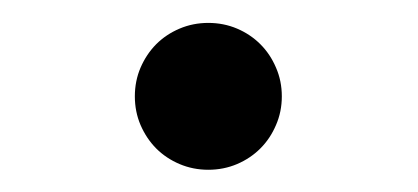

<svg xmlns="http://www.w3.org/2000/svg" viewBox="-20 -432 372 171"><path d="M100.1 -346.2Q100.1 -359.9 105.2 -371.8Q110.4 -383.8 119.1 -392.6Q127.9 -401.4 139.9 -406.5Q151.9 -411.6 165.5 -411.6Q179.2 -411.6 191.2 -406.5Q203.1 -401.4 211.9 -392.6Q220.7 -383.8 225.8 -371.8Q231 -359.9 231 -346.2Q231 -332.5 225.8 -320.6Q220.7 -308.6 211.9 -299.8Q203.1 -291 191.2 -285.9Q179.2 -280.8 165.5 -280.8Q151.9 -280.8 139.9 -285.9Q127.9 -291 119.1 -299.8Q110.4 -308.6 105.2 -320.6Q100.1 -332.5 100.1 -346.2Z"/></svg>

Font: Andika FrenchTight
Style: Regular
Weight: 400
Designer: Victor Gaultney, Annie Olsen, Julie Remington, Don Collingsworth, Eric Hays, Becca Hirsbrunner
Foundry: SIL International
Version: Version 5.000 ; Dig1 Dig4Opn Dig7 LnSpcTght